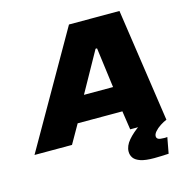

<svg xmlns="http://www.w3.org/2000/svg" viewBox="-178 -808 1106 1128"><g transform="rotate(-15 375.0 -244.0)"><path d="M-53 0 341 -688H648L749 0H529L512 -114H240L175 0ZM319 -266H496L464 -510H455ZM622 200Q569 200 539.5 190Q510 180 498 163Q486 146 486 125Q486 90 515 56Q544 22 591 -10L750 0Q730 8 709.5 21.5Q689 35 676 50Q663 65 663 78Q663 90 673 95.5Q683 101 709 101Q712 101 716.5 101Q721 101 728 100L710 197Q691 198 665.5 199Q640 200 622 200Z"/></g></svg>

Font: Saira Expanded ExtraBold
Style: Italic
Weight: 800
Width: 7
Italic angle: -12°
Designer: Hector Gatti with collaboration of the Omnibus-Type team
Foundry: Omnibus-Type
Version: Version 1.101